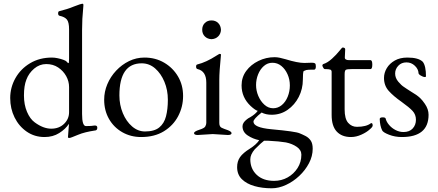

<svg xmlns="http://www.w3.org/2000/svg" viewBox="-20 -724 2358 1034"><path d="M400 2Q360 19 354 19Q346 19 346 15L351 -51V-57Q333 -29 299 -7.5Q265 14 220 14Q166 14 124 -15Q82 -44 58.5 -91.5Q35 -139 35 -196Q35 -253 63 -303Q91 -353 142 -383.5Q193 -414 260 -414Q274 -414 290.5 -410.5Q307 -407 321 -402Q335 -397 339 -392Q345 -384 349 -384Q352 -384 352 -408V-566Q352 -604 340.5 -618.5Q329 -633 301 -639Q293 -641 293 -652Q293 -663 300 -664Q320 -669 339.5 -675Q359 -681 378 -689Q417 -704 423 -704Q428 -704 429 -700Q429 -698 429 -693Q429 -688 428 -680Q422 -623 422 -562V-110Q422 -45 443 -45Q474 -45 489 -48H492Q504 -48 504 -36Q504 -21 490 -21Q464 -17 441.5 -11.5Q419 -6 400 2ZM167 -65Q213 -31 256 -31Q298 -31 325 -57Q352 -83 352 -120V-255Q352 -286 336.5 -314Q321 -342 293.5 -360.5Q266 -379 229 -379Q193 -379 164 -354.5Q135 -330 122 -295Q109 -262 109 -210Q109 -160 125.5 -121.5Q142 -83 167 -65Z M966 -207Q966 -149 939.5 -98.5Q913 -48 862.5 -17Q812 14 740 14Q684 14 638.5 -12Q593 -38 567 -83.5Q541 -129 541 -187Q541 -230 558 -270.5Q575 -311 605.5 -343.5Q636 -376 675 -395Q714 -414 758 -414Q817 -414 864 -386.5Q911 -359 938.5 -312.5Q966 -266 966 -207ZM623 -210Q623 -159 641.5 -114.5Q660 -70 691.5 -43Q723 -16 761 -16Q811 -16 837.5 -37.5Q864 -59 874 -97.5Q884 -136 884 -187Q884 -239 865.5 -283.5Q847 -328 815.5 -355.5Q784 -383 743 -383Q623 -383 623 -210Z M1170 -563Q1169 -542 1155 -528Q1141 -514 1119 -513Q1097 -514 1083 -528Q1069 -542 1069 -564Q1069 -586 1083 -600Q1097 -614 1119 -614Q1141 -614 1155 -600Q1169 -586 1170 -563ZM1126 -2 1045 3Q1025 3 1025 -7Q1025 -16 1053 -25Q1082 -34 1086 -44Q1091 -54 1091 -62V-279Q1091 -341 1044 -352Q1036 -354 1036 -365Q1036 -376 1043 -377Q1091 -389 1145 -424Q1161 -434 1163 -434Q1170 -434 1170 -429Q1161 -338 1161 -294V-62Q1161 -42 1173.5 -36Q1186 -30 1207 -23Q1227 -15 1227 -7Q1227 3 1207 3Z M1664 77Q1664 117 1644 155Q1624 193 1591.5 223.5Q1559 254 1520 272Q1481 290 1443 290Q1392 290 1350 278Q1308 266 1282.5 241Q1257 216 1257 176Q1257 145 1272.5 122.5Q1288 100 1325 77Q1360 55 1376 31Q1342 24 1314 5.5Q1286 -13 1286 -44Q1286 -63 1309 -81Q1316 -87 1328 -93Q1355 -109 1368 -127Q1355 -130 1330 -153Q1281 -199 1281 -264Q1281 -308 1306 -342Q1331 -376 1372 -396Q1413 -416 1459 -416Q1472 -416 1486.5 -413Q1501 -410 1518 -405Q1583 -385 1619 -385L1651 -386H1663Q1671 -386 1676 -383Q1681 -380 1681 -367Q1681 -349 1672 -349Q1636 -349 1630 -347L1622 -344Q1618 -342 1615 -341Q1611 -332 1611 -295Q1611 -245 1589 -202Q1567 -159 1529 -132.5Q1491 -106 1443 -106Q1412 -106 1389 -118Q1345 -83 1345 -69Q1345 -37 1441 -28Q1573 -16 1594 -6Q1609 0 1625.5 8.5Q1642 17 1653 32.5Q1664 48 1664 77ZM1359 -266Q1359 -236 1371 -207.5Q1383 -179 1404 -160Q1425 -141 1451 -141Q1477 -141 1497.5 -158Q1518 -175 1529.5 -203.5Q1541 -232 1541 -264Q1541 -296 1528.5 -324Q1516 -352 1495 -369Q1474 -386 1447 -386Q1421 -386 1401 -368.5Q1381 -351 1370 -323.5Q1359 -296 1359 -266ZM1328 134Q1328 185 1362.5 217.5Q1397 250 1456 250Q1496 250 1529 231.5Q1562 213 1582.5 181Q1603 149 1603 109Q1603 84 1578.5 67Q1554 50 1520 43Q1485 37 1425 34H1402Q1396 38 1383.5 49.5Q1371 61 1352 80Q1328 108 1328 134Z M1971 -27Q1955 -12 1926.5 1Q1898 14 1870 14Q1821 14 1793.5 -15.5Q1766 -45 1766 -105V-337Q1766 -346 1759 -349Q1752 -352 1728 -352Q1725 -352 1720.5 -360Q1716 -368 1716 -372Q1716 -376 1721 -379Q1744 -386 1768 -408Q1792 -430 1807 -449Q1822 -468 1825 -468Q1839 -468 1839 -458L1837 -414Q1837 -400 1861 -400H1975Q1985 -400 1985 -376Q1985 -352 1975 -352H1876Q1849 -352 1842.5 -348Q1836 -344 1836 -324V-135Q1836 -84 1855 -62.5Q1874 -41 1902 -41Q1952 -41 1977 -60Q1978 -61 1980 -61Q1987 -61 1987 -48Q1987 -40 1971 -27Z M2288 -106Q2288 14 2144 14Q2107 14 2075 1.5Q2043 -11 2038 -22Q2026 -47 2025 -83Q2025 -92 2041 -92Q2056 -92 2057 -85Q2061 -68 2075.5 -51Q2090 -34 2110.5 -23.5Q2131 -13 2153 -13Q2185 -13 2202.5 -32Q2220 -51 2220 -79Q2220 -107 2202 -126.5Q2184 -146 2142 -176Q2099 -206 2073.5 -234.5Q2048 -263 2048 -304Q2048 -332 2063 -357Q2078 -382 2106 -398Q2134 -414 2174 -414Q2234 -414 2257 -391Q2274 -369 2274 -313Q2274 -309 2267 -309Q2260 -309 2247 -316.5Q2234 -324 2234 -330Q2233 -352 2214 -370Q2195 -388 2169 -388Q2142 -388 2125 -370Q2108 -352 2108 -328Q2108 -304 2125 -284Q2142 -264 2155 -256Q2161 -252 2170.5 -245.5Q2180 -239 2193 -231Q2210 -221 2221.5 -213Q2233 -205 2244 -194.5Q2255 -184 2268 -165Q2288 -136 2288 -106Z"/></svg>

Font: Benne
Style: Regular
Weight: 400
Designer: John-Daniel Harrington
Version: Version 1.001